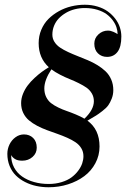

<svg xmlns="http://www.w3.org/2000/svg" viewBox="-20 -780 532 810"><path d="M399.9 -162.1Q399.9 -124 382.4 -91.4Q365 -58.8 335.6 -36.9Q306.2 -14.9 267.1 -2.4Q228 10 185.1 10Q158.2 10 133.2 4.6Q108.2 -0.7 85.8 -12.1Q63.5 -23.4 46.9 -39.8Q30.3 -56.2 20.6 -79.7Q11 -103.3 11 -131.1Q11 -151.6 20 -170.4Q29.1 -189.2 45.4 -201Q61.8 -212.9 81.1 -212.9Q104.5 -212.9 119.8 -198Q135 -183.1 135 -157Q135 -133.3 117.1 -117.7Q99.1 -102.1 74 -102.1Q53.7 -102.1 42.6 -109.5Q31.5 -116.9 27.1 -126Q26.9 -97.2 39.3 -73.7Q51.8 -50.3 73.5 -35.2Q95.2 -20 123.9 -12Q152.6 -3.9 185.1 -3.9Q214.6 -3.9 239.7 -11.6Q264.9 -19.3 281.5 -31.6Q298.1 -43.9 309.8 -59.6Q321.5 -75.2 326.8 -90.8Q332 -106.4 332 -121.1Q332 -139.6 323 -154.5Q314 -169.4 298.8 -179.7Q283.7 -189.9 263.9 -198.7Q244.1 -207.5 222.3 -215.2Q200.4 -222.9 178.7 -230.8Q157 -238.8 137.2 -249.1Q117.4 -259.5 102.3 -272.2Q87.2 -284.9 78.1 -303.5Q69.1 -322 69.1 -345Q69.1 -364.7 77.1 -384.5Q85.2 -404.3 97.2 -420Q109.1 -435.8 125.6 -451Q142.1 -466.3 156.4 -476.7Q170.7 -487.1 186 -496.3Q143.1 -535.2 143.1 -597.9Q143.1 -628.2 154.2 -654.5Q165.3 -680.9 184.3 -700Q203.4 -719 228.3 -732.8Q253.2 -746.6 281.1 -753.3Q309.1 -760 337.9 -760Q366.5 -760 391.5 -752.4Q416.5 -744.9 434.6 -731.8Q452.6 -718.8 465.8 -701.7Q479 -684.6 485.5 -665.2Q491.9 -645.8 491.9 -626Q491.9 -582 475.7 -561Q459.5 -540 431.9 -540Q408.4 -540 393.2 -554.9Q377.9 -569.8 377.9 -595.9Q377.9 -619.1 395.3 -635Q412.6 -650.9 435.1 -650.9Q446.8 -650.9 458.5 -645.6Q470.2 -640.4 476.1 -636Q476.1 -649.9 471.4 -664.4Q466.8 -679 456.1 -693.7Q445.3 -708.5 429.9 -720Q414.6 -731.4 390.6 -738.8Q366.7 -746.1 337.9 -746.1Q316.2 -746.1 295.7 -741Q275.1 -735.8 258.1 -725.8Q241 -715.8 228.1 -702.4Q215.3 -689 208.1 -671.3Q200.9 -653.6 200.9 -634Q200.9 -617.2 209.7 -603.3Q218.5 -589.4 233.4 -579.3Q248.3 -569.3 267.6 -560.4Q286.9 -551.5 308.2 -543.1Q329.6 -534.7 350.8 -525.8Q372.1 -516.8 391.4 -505Q410.6 -493.2 425.5 -479Q440.4 -464.8 449.2 -444.6Q458 -424.3 458 -399.9Q458 -380.9 451.3 -363.8Q444.6 -346.7 436.6 -335.6Q428.7 -324.5 411.7 -311.4Q394.8 -298.3 385.1 -292.4Q375.5 -286.4 354.7 -274.4Q350.8 -272.2 348.9 -271Q399.9 -233.9 399.9 -162.1ZM167 -407Q167 -386.5 174.9 -370.6Q182.9 -354.7 195.3 -345Q207.8 -335.2 226 -326.4Q244.1 -317.6 261.4 -311.8Q278.6 -305.9 299.8 -297.1Q321 -288.3 336.2 -279.3Q376 -317.1 376 -353Q376 -371.3 367.3 -386Q358.6 -400.6 345 -410.2Q331.3 -419.7 311.9 -429.3Q292.5 -439 273.9 -446.3Q255.4 -453.6 233.8 -464.7Q212.2 -475.8 196.8 -487.5Q167 -441.9 167 -407Z"/></svg>

Font: Bodoni* 16
Style: Italic
Weight: 400
Italic angle: -13°
Version: Version 2.000